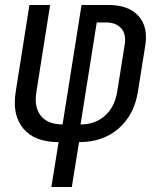

<svg xmlns="http://www.w3.org/2000/svg" viewBox="-20 -570 640 770"><path d="M186 180 215 0Q119 0 73.5 -54.5Q28 -109 43 -202L98 -550H181L126 -202Q116 -141 143.5 -106Q171 -71 231 -71L307 -550H415Q495 -550 534.5 -507Q574 -464 563 -390L533 -202Q518 -109 455.5 -54.5Q393 0 297 0L268 180ZM303 -71Q362 -71 401 -106Q440 -141 450 -202L480 -390Q487 -432 466.5 -456Q446 -480 404 -480H368Z"/></svg>

Font: NKDuy Mono
Style: Italic
Weight: 400
Italic angle: -9°
Monospace: yes
Designer: NKDuy
Foundry: NKDuy
Version: Version 2.251; ttfautohint (v1.8.4.7-5d5b)